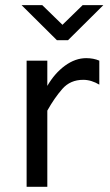

<svg xmlns="http://www.w3.org/2000/svg" viewBox="-20 -723 424 743"><path d="M83 0V-488.3H163.1V0ZM163.1 -294.9V-390.6Q191.4 -439.5 231.4 -468.8Q271.5 -498 313.5 -498Q341.8 -498 364.3 -488.3V-395.5Q349.6 -404.3 334 -409.2Q318.4 -414.1 301.8 -414.1Q252 -414.1 221.2 -378.9Q190.4 -343.8 163.1 -294.9ZM200.2 -567.4 63.5 -703.1H143.6L221.7 -627L299.8 -703.1H379.9L243.2 -567.4Z"/></svg>

Font: Sen
Style: Regular
Weight: 400
Designer: Kosal Sen, Philatype
Foundry: Philatype
Version: Version 2.000;gftools[0.9.31]